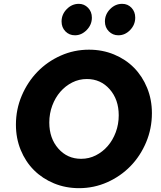

<svg xmlns="http://www.w3.org/2000/svg" viewBox="-20 -970 837 1001"><path d="M772 -380Q772 -300 742 -228.5Q712 -157 660.5 -104Q609 -51 539.5 -20Q470 11 392 11Q322 11 261.5 -14Q201 -39 157 -83Q113 -127 88 -188Q63 -249 63 -320Q63 -400 93.5 -471.5Q124 -543 175.5 -596Q227 -649 296.5 -680Q366 -711 444 -711Q514 -711 574.5 -686Q635 -661 678.5 -617Q722 -573 747 -512Q772 -451 772 -380ZM599 -369Q599 -451 552 -504.5Q505 -558 433 -558Q392 -558 356.5 -540Q321 -522 294.5 -491.5Q268 -461 252.5 -419.5Q237 -378 237 -331Q237 -249 284 -195.5Q331 -142 403 -142Q444 -142 479.5 -160Q515 -178 541.5 -208.5Q568 -239 583.5 -280.5Q599 -322 599 -369ZM371 -786Q341 -786 321 -806.5Q301 -827 301 -858Q301 -895 328 -922.5Q355 -950 391 -950Q419 -950 439 -929.5Q459 -909 459 -878Q459 -841 432 -813.5Q405 -786 371 -786ZM597 -786Q568 -786 547.5 -806.5Q527 -827 527 -858Q527 -895 554 -922.5Q581 -950 617 -950Q646 -950 665.5 -929.5Q685 -909 685 -878Q685 -841 658.5 -813.5Q632 -786 597 -786Z"/></svg>

Font: Red Hat Text
Style: Bold Italic
Weight: 700
Italic angle: -12°
Designer: Pentagram / MCKL
Foundry: Pentagram / MCKL
Version: Version 1.003; Red Hat Text Bold Italic